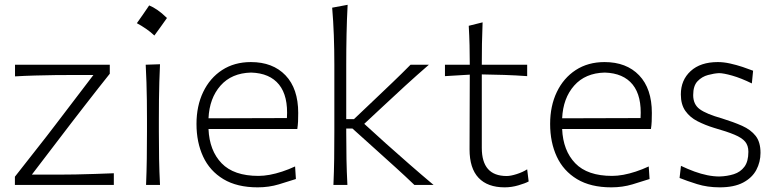

<svg xmlns="http://www.w3.org/2000/svg" viewBox="-20 -782 3290 812"><path d="M43 0H461.4V-49.3Q424.8 -47.9 382.1 -46.4Q339.4 -44.9 299.1 -44.2Q258.8 -43.5 229 -43.5H114.7L280.3 -260.3Q307.1 -294.9 336.9 -333.5Q366.7 -372.1 395 -408Q423.3 -443.8 444.3 -470.2V-508.3H43.5V-459Q83.5 -461.4 127.7 -462.6Q171.9 -463.9 212.6 -464.4Q253.4 -464.8 282.7 -464.8H375L216.8 -257.3Q178.7 -207 134 -150.6Q89.4 -94.2 43 -34.7Z M610.9 -759.1Q597.5 -739.2 584.8 -720.9Q572.2 -702.7 558.8 -683.9Q578.1 -673.7 597.2 -660.5Q616.3 -647.4 632.9 -631.8Q646.9 -650.6 660 -669.1Q673.2 -687.6 686.1 -705.9Q664.1 -727.4 645.5 -740Q627 -752.6 610.9 -759.1ZM597.7 0H656.7Q653.8 -57.1 652.8 -110.1Q651.9 -163.1 651.9 -226.1V-277.3Q651.9 -320.8 652.3 -359.4Q652.8 -397.9 653.8 -434.8Q654.8 -471.7 656.7 -510.3L596.2 -508.3Q598.1 -470.2 599.4 -433.6Q600.6 -397 601.1 -358.9Q601.6 -320.8 601.6 -277.3V-226.1Q601.6 -163.1 600.8 -110.1Q600.1 -57.1 597.7 0Z M1069.8 10.3Q1117.2 10.3 1159.4 -2.4Q1201.7 -15.1 1231.4 -24.9L1228 -78.1Q1200.7 -65.4 1173.3 -56.4Q1146 -47.4 1120.6 -42.7Q1095.2 -38.1 1073.2 -38.1Q968.8 -38.1 917.2 -91.6Q865.7 -145 861.8 -236.3H1237.3Q1239.7 -252 1240.5 -268.3Q1241.2 -284.7 1241.2 -304.2Q1241.2 -407.2 1187.5 -463.4Q1133.8 -519.5 1041 -519.5Q971.2 -519.5 919.4 -485.8Q867.7 -452.1 839.4 -393.1Q811 -334 811 -257.8Q811 -180.2 839.1 -119.6Q867.2 -59.1 924.8 -24.4Q982.4 10.3 1069.8 10.3ZM1193.4 -282.7 861.8 -281.7Q865.7 -366.7 912.6 -419.9Q959.5 -473.1 1042 -475.1Q1121.1 -472.7 1160.2 -424.1Q1199.2 -375.5 1193.4 -282.7Z M1390.1 0H1449.2Q1446.3 -56.6 1445.3 -108.6Q1444.3 -160.6 1444.3 -221.2V-238.3H1470.7L1573.2 -146Q1613.8 -109.4 1654.1 -73Q1694.3 -36.6 1732.4 0H1813.5Q1761.7 -43.5 1710.9 -87.9Q1660.2 -132.3 1610.8 -176.3L1520.5 -258.3L1599.6 -332Q1646 -375.5 1694.3 -419.7Q1742.7 -463.9 1793.9 -508.3H1716.3Q1679.7 -471.2 1640.6 -433.8Q1601.6 -396.5 1562.5 -359.4L1477.1 -278.3H1444.3V-507.8Q1444.3 -574.2 1445.6 -636.5Q1446.8 -698.7 1450.2 -761.7L1384.8 -749.5Q1389.6 -693.4 1391.8 -633.3Q1394 -573.2 1394 -507.8V-226.1Q1394 -163.1 1393.3 -110.1Q1392.6 -57.1 1390.1 0Z M2114.3 10.3Q2143.6 10.3 2172.6 1.7Q2201.7 -6.8 2215.8 -14.6L2209.5 -65.9Q2190.4 -53.7 2165 -45.7Q2139.6 -37.6 2123 -37.6Q2069.8 -37.6 2043.7 -67.4Q2017.6 -97.2 2017.6 -156.7V-467.3Q2064.5 -466.8 2113.3 -465.1Q2162.1 -463.4 2209.5 -460V-508.3H2017.6Q2017.6 -557.6 2018.3 -597.2Q2019 -636.7 2021 -687.5L1962.4 -672.9Q1964.8 -630.4 1965.8 -591.1Q1966.8 -551.8 1966.8 -508.3H1861.8V-460L1966.8 -466.3Q1966.8 -407.2 1966.3 -324.5Q1965.8 -241.7 1965.8 -150.4Q1965.8 -70.3 2003.9 -30Q2042 10.3 2114.3 10.3Z M2565.4 10.3Q2612.8 10.3 2655 -2.4Q2697.3 -15.1 2727.1 -24.9L2723.6 -78.1Q2696.3 -65.4 2668.9 -56.4Q2641.6 -47.4 2616.2 -42.7Q2590.8 -38.1 2568.8 -38.1Q2464.4 -38.1 2412.8 -91.6Q2361.3 -145 2357.4 -236.3H2732.9Q2735.4 -252 2736.1 -268.3Q2736.8 -284.7 2736.8 -304.2Q2736.8 -407.2 2683.1 -463.4Q2629.4 -519.5 2536.6 -519.5Q2466.8 -519.5 2415 -485.8Q2363.3 -452.1 2335 -393.1Q2306.6 -334 2306.6 -257.8Q2306.6 -180.2 2334.7 -119.6Q2362.8 -59.1 2420.4 -24.4Q2478 10.3 2565.4 10.3ZM2689 -282.7 2357.4 -281.7Q2361.3 -366.7 2408.2 -419.9Q2455.1 -473.1 2537.6 -475.1Q2616.7 -472.7 2655.8 -424.1Q2694.8 -375.5 2689 -282.7Z M3023.9 10.3Q3084.5 10.3 3122.6 -9.8Q3160.6 -29.8 3178.5 -63.2Q3196.3 -96.7 3196.3 -135.7Q3196.3 -181.2 3175.8 -207.3Q3155.3 -233.4 3118.7 -249.8Q3082 -266.1 3033.2 -281.2Q2967.3 -299.8 2939.5 -320.1Q2911.6 -340.3 2911.6 -379.9Q2911.6 -419.4 2930.2 -438.7Q2948.7 -458 2974.4 -464.8Q3000 -471.7 3021 -472.7Q3039.6 -472.7 3076.7 -462.2Q3113.8 -451.7 3159.7 -429.2L3165 -482.9Q3146.5 -490.2 3120.8 -498.8Q3095.2 -507.3 3067.9 -513.4Q3040.5 -519.5 3015.6 -519.5Q2942.4 -519.5 2900.9 -481.4Q2859.4 -443.4 2859.4 -382.8Q2859.4 -339.8 2878.7 -312.7Q2897.9 -285.6 2929.9 -269.3Q2961.9 -252.9 3000 -241.2Q3054.7 -225.6 3086.2 -212.4Q3117.7 -199.2 3131.3 -182.9Q3145 -166.5 3145 -140.1Q3145 -99.1 3128.2 -76.7Q3111.3 -54.2 3083.5 -45.4Q3055.7 -36.6 3022.5 -35.6Q2998 -35.6 2971.4 -41Q2944.8 -46.4 2916.7 -56.6Q2888.7 -66.9 2859.9 -80.6L2854 -29.3Q2884.3 -17.1 2928 -3.4Q2971.7 10.3 3023.9 10.3Z"/></svg>

Font: Pinar-VF
Style: Regular
Weight: 300
Designer: Amin Abedi
Version: Version 3.0